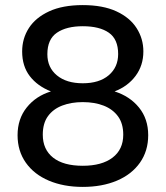

<svg xmlns="http://www.w3.org/2000/svg" viewBox="-20 -727 651 754"><path d="M305 7Q230 7 172 -17.5Q114 -42 81.5 -88Q49 -134 49 -196Q49 -260 85 -305Q121 -350 180 -368Q127 -389 97 -428Q67 -467 67 -525Q67 -576 93.5 -617Q120 -658 173 -682.5Q226 -707 305 -707Q384 -707 437 -682.5Q490 -658 516.5 -616.5Q543 -575 543 -525Q543 -470 512.5 -429Q482 -388 430 -368Q490 -349 526 -304.5Q562 -260 562 -196Q562 -134 529.5 -88Q497 -42 439 -17.5Q381 7 305 7ZM305 -76Q380 -76 422 -108Q464 -140 464 -198Q464 -242 443.5 -270Q423 -298 387.5 -312Q352 -326 305 -326Q260 -326 224.5 -312.5Q189 -299 168.5 -271Q148 -243 148 -198Q148 -140 188.5 -108Q229 -76 305 -76ZM305 -400Q370 -400 407 -431.5Q444 -463 444 -515Q444 -573 407.5 -598.5Q371 -624 305 -624Q241 -624 203.5 -598.5Q166 -573 166 -514Q166 -462 203.5 -431Q241 -400 305 -400Z"/></svg>

Font: Envelope Sans Variable
Style: Regular
Weight: 500
Designer: Andreas Rasmussen / Norman Anderson
Foundry: mail.de GmbH
Version: Version 1.150